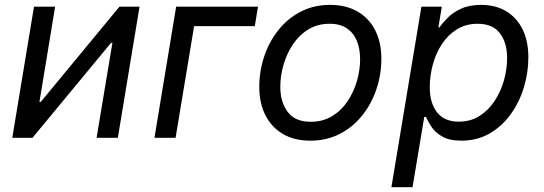

<svg xmlns="http://www.w3.org/2000/svg" viewBox="-20 -570 2249 794"><path d="M467.3 0H379.4L444.8 -392.6H439L114.3 0H30.8L120.6 -542.5H208L143.1 -148.4H148.4L474.1 -542.5H557.1Z M1046.9 -542.5 1033.7 -461.9H782.7L706.1 0H618.7L708.5 -542.5Z M1263.2 11.7Q1197.3 11.7 1150.1 -15.9Q1103 -43.5 1077.6 -93.5Q1052.2 -143.6 1052.2 -210.4Q1052.2 -274.9 1072.3 -335.7Q1092.3 -396.5 1130.6 -444.8Q1168.9 -493.2 1223.1 -521.5Q1277.3 -549.8 1345.2 -549.8Q1410.6 -549.8 1458.3 -522.5Q1505.9 -495.1 1531.5 -445.1Q1557.1 -395 1557.1 -327.1Q1557.1 -261.7 1536.6 -200.9Q1516.1 -140.1 1477.5 -92Q1439 -43.9 1384.8 -16.1Q1330.6 11.7 1263.2 11.7ZM1265.1 -66.4Q1314.9 -66.4 1353.3 -89.6Q1391.6 -112.8 1417.2 -151.1Q1442.9 -189.5 1456.1 -235.1Q1469.2 -280.8 1469.2 -325.7Q1469.2 -367.2 1456.1 -400.1Q1442.9 -433.1 1415 -452.4Q1387.2 -471.7 1342.8 -471.7Q1293.5 -471.7 1255.4 -448.5Q1217.3 -425.3 1191.7 -387Q1166 -348.6 1152.6 -302.7Q1139.2 -256.8 1139.2 -210.9Q1139.2 -149.4 1169.2 -107.9Q1199.2 -66.4 1265.1 -66.4Z M1598.6 204.1 1722.7 -542.5H1807.1L1793 -456.5H1796.9Q1809.6 -474.6 1831.1 -496.3Q1852.5 -518.1 1886.5 -533.9Q1920.4 -549.8 1969.7 -549.8Q2029.8 -549.8 2073.5 -523.4Q2117.2 -497.1 2141.1 -448.5Q2165 -399.9 2165 -332.5Q2165 -269.5 2146.2 -208Q2127.4 -146.5 2091.8 -97.2Q2056.2 -47.9 2004.9 -18.1Q1953.6 11.7 1888.7 11.7Q1837.4 11.7 1807.9 -5.9Q1778.3 -23.4 1763.7 -46.4Q1749 -69.3 1741.7 -86.4H1734.4L1686 204.1ZM1877 -66.9Q1925.8 -66.9 1962.9 -90.3Q2000 -113.8 2025.6 -152.8Q2051.3 -191.9 2064.2 -238.3Q2077.1 -284.7 2077.1 -330.1Q2077.1 -393.1 2047.4 -432.4Q2017.6 -471.7 1955.1 -471.7Q1906.2 -471.7 1869.1 -448.5Q1832 -425.3 1807.1 -387.2Q1782.2 -349.1 1769.8 -302.5Q1757.3 -255.9 1757.3 -209Q1757.3 -144 1787.4 -105.5Q1817.4 -66.9 1877 -66.9Z"/></svg>

Font: Inter 16pt
Style: Italic
Weight: 400
Italic angle: -9.3988°
Version: Version 4.001;git-66647c0bb